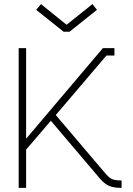

<svg xmlns="http://www.w3.org/2000/svg" viewBox="-20 -913 647 933"><path d="M305.2 -793.9 429.2 -893.1 451.2 -865.2 317.9 -758.8H289.1L155.8 -865.2L179.2 -893.1L301.8 -793.9ZM108.9 -241.2 480 -679.2H536.1V-643.1H497.1L251 -354L494.1 -67.9Q510.3 -49.3 524.7 -42.7Q539.1 -36.1 570.8 -36.1V0Q531.2 0 509 -10.3Q486.8 -20.5 465.8 -44.9L227.1 -326.2L106.9 -186V0H70.8V-679.2H106.9V-241.2Z"/></svg>

Font: Rawengulk
Style: Regular
Weight: 400
Version: Version 0.92